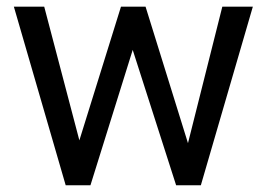

<svg xmlns="http://www.w3.org/2000/svg" viewBox="-20 -548 791 568"><path d="M536.1 -124.5 637.7 -528.3H728L574.2 0H501L372.6 -400.4L247.6 0H174.3L21 -528.3H110.8L214.8 -132.8L337.9 -528.3H410.6Z"/></svg>

Font: Vazir FD
Style: Regular-FD
Weight: 400
Designer: Saber Rastikerdar
Foundry: Saber Rastikerdar
Version: Version 30.0.0